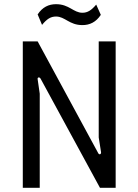

<svg xmlns="http://www.w3.org/2000/svg" viewBox="-20 -898 662 918"><path d="M89 0H170V-450L160 -519C158 -528 168 -532 174 -522L458 0H533V-700H452V-241L463 -171C465 -161 455 -156 450 -165L160 -700H89ZM160 -829 181 -779C204 -807 222 -819 248 -819C291 -819 311 -778 374 -778C409 -778 439 -792 462 -827L440 -876C417 -849 399 -837 374 -837C331 -837 311 -878 248 -878C213 -878 183 -864 160 -829Z"/></svg>

Font: Finlandica
Style: Regular
Weight: 400
Designer: Niklas Ekholm, Juho Hiilivirta, Jaakko Suomalainen
Foundry: Helsinki Type Studio
Version: Version 2.000;Glyphs 3.2 (3202)